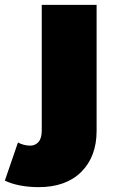

<svg xmlns="http://www.w3.org/2000/svg" viewBox="-114 -567 468 791"><path d="M45 204Q5 204 -31.5 197Q-68 190 -94 177L-40 20Q-16 33 11 33Q31 33 44.5 18Q58 3 58 -30V-547H284V-28Q284 78 221 141Q158 204 45 204Z"/></svg>

Font: Montserrat Thin Black
Style: Regular
Weight: 900
Version: Version 9.000